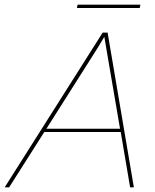

<svg xmlns="http://www.w3.org/2000/svg" viewBox="-66 -799 661 819"><path d="M265 -779H533L530 -765H262ZM372 -660H393L505 0H489L449 -236H123L-27 0H-46ZM132 -250H446L387 -595L379 -642L352 -597Z"/></svg>

Font: Elaine Sans Thin
Style: Italic
Weight: 250
Italic angle: -13°
Designer: Wei Huang
Foundry: Wei Huang
Version: Version 2.001;December 24, 2019;FontCreator 12.0.0.2547 64-b